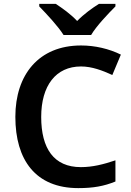

<svg xmlns="http://www.w3.org/2000/svg" viewBox="-20 -958 675 988"><path d="M307 -778H449C475 -823 537 -888 574 -925V-938H489C454 -916 412 -886 377 -850C343 -886 302 -915 267 -938H182V-925C219 -887 279 -823 307 -778ZM397 -616C453 -616 508 -595 558 -572L602 -677C541 -707 469 -724 397 -724C179 -724 59 -573 59 -357C59 -135 163 10 383 10C460 10 515 0 574 -24V-133C512 -112 456 -98 396 -98C257 -98 192 -194 192 -356C192 -517 267 -616 397 -616Z"/></svg>

Font: Noto Sans Telugu SemiBold
Style: Regular
Weight: 600
Designer: Jelle Bosma - Monotype Design Team
Foundry: Monotype Imaging Inc.
Version: Version 2.005